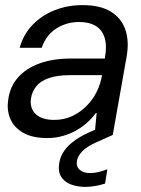

<svg xmlns="http://www.w3.org/2000/svg" viewBox="-20 -528 553 751"><path d="M165 12Q107 12 71 -8.5Q35 -29 20.5 -63Q6 -97 12 -136Q18 -188 50 -224.5Q82 -261 135 -280Q188 -299 256 -299H390Q399 -348 389.5 -379.5Q380 -411 354.5 -426.5Q329 -442 290 -442Q241 -442 201 -417Q161 -392 143 -341H57Q72 -395 108.5 -432Q145 -469 195 -488.5Q245 -508 302 -508Q372 -508 413.5 -482.5Q455 -457 470.5 -411.5Q486 -366 475 -305L421 0H350L358 -86H355Q338 -63 317 -45Q296 -27 272 -14.5Q248 -2 221 5Q194 12 165 12ZM192 -59Q230 -59 261.5 -73.5Q293 -88 318 -113Q343 -138 358.5 -169.5Q374 -201 379 -234H252Q204 -234 171 -222.5Q138 -211 121.5 -190Q105 -169 101 -142Q96 -104 120 -81.5Q144 -59 192 -59ZM313 203Q283 203 257.5 193.5Q232 184 219 163Q206 142 212 108Q216 84 231 62Q246 40 275 19.5Q304 -1 351 -20L408 -43L421 0L358 28Q320 45 302.5 63Q285 81 281 100Q277 123 291.5 136Q306 149 333 149Q347 149 365 145Q383 141 400 134L391 190Q373 196 353 199.5Q333 203 313 203Z"/></svg>

Font: DM Sans 36pt
Style: Italic
Weight: 400
Italic angle: -10°
Designer: Colophon Foundry, Jonny Pinhorn
Foundry: Colophon Foundry
Version: Version 4.004;gftools[0.9.30]